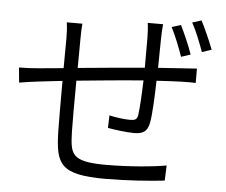

<svg xmlns="http://www.w3.org/2000/svg" viewBox="-55 -853 1111 945"><g transform="rotate(5 500.0 -380.0)"><path d="M804 -758 759 -744C779 -706 803 -645 818 -602L864 -617C850 -659 822 -722 804 -758ZM903 -789 858 -775C879 -738 902 -679 918 -634L965 -650C949 -691 922 -753 903 -789ZM28 -480 35 -406C63 -411 102 -416 133 -420L247 -433C247 -331 247 -223 248 -180C253 -24 273 29 500 29C602 29 724 20 791 12L794 -63C730 -51 607 -40 496 -40C319 -40 319 -80 315 -190C314 -228 314 -335 315 -440C417 -450 539 -462 644 -470C642 -405 638 -332 633 -298C629 -275 619 -271 593 -271C569 -271 527 -276 492 -284L490 -222C516 -217 582 -208 619 -208C664 -208 685 -221 694 -264C703 -311 706 -402 708 -474C754 -477 795 -479 826 -480C851 -481 887 -481 901 -480V-551C879 -549 852 -548 827 -546L710 -538L712 -684C712 -705 714 -737 716 -754H640C643 -737 645 -703 645 -681V-533C535 -524 415 -512 316 -503L317 -645C317 -674 318 -701 320 -722H243C247 -692 248 -671 248 -642L247 -496L128 -485C95 -482 59 -480 28 -480Z"/></g></svg>

Font: Noto Sans CJK HK DemiLight
Style: Regular
Weight: 350
Designer: Ryoko NISHIZUKA 西塚涼子 (kana, bopomofo & ideographs); Paul D. Hunt (Latin, Greek & Cyrillic); Sandoll Communications 산돌커뮤니
Foundry: Adobe
Version: Version 2.004;hotconv 1.0.118;makeotfexe 2.5.65603